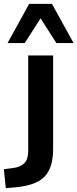

<svg xmlns="http://www.w3.org/2000/svg" viewBox="-75 -781 401 994"><path d="M-45 193 -55 95 -8 89Q31 84 51 64Q71 44 71 0V-494H200V-11Q200 37 189.5 73Q179 109 156 133Q133 157 95 170.5Q57 184 3 189ZM-36 -558 76 -761H194L306 -558H217L135 -686L53 -558Z"/></svg>

Font: Nunito Sans 10pt
Style: Bold
Weight: 700
Designer: Vernon Adams
Foundry: Vernon Adams
Version: Version 3.101;gftools[0.9.27]